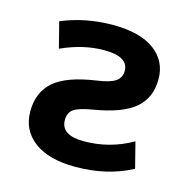

<svg xmlns="http://www.w3.org/2000/svg" viewBox="-85 -613 696 706"><g transform="rotate(15 262.5 -260.0)"><path d="M91 -394 66 -492Q157 -530 261 -530Q365 -530 419.5 -489.5Q474 -449 474 -380Q474 -310 426.5 -269Q379 -228 269 -210Q216 -201 198 -187.5Q180 -174 180 -147Q180 -89 267 -89Q366 -89 451 -138L476 -40Q382 10 261 10Q160 10 104.5 -31.5Q49 -73 49 -145Q49 -218 97 -259.5Q145 -301 256 -317Q306 -324 326 -338Q346 -352 346 -378Q346 -432 254 -432Q174 -432 91 -394Z"/></g></svg>

Font: M PLUS 1p
Style: Bold
Weight: 700
Version: Version 1.062